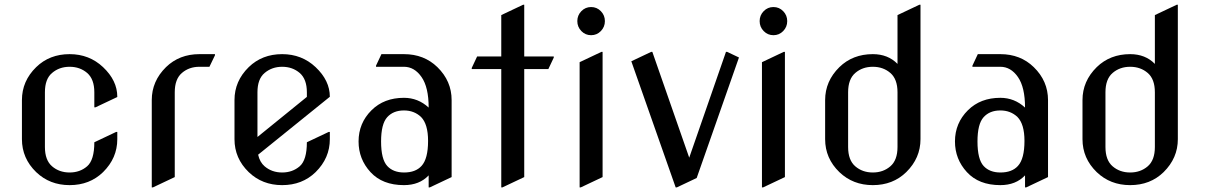

<svg xmlns="http://www.w3.org/2000/svg" viewBox="-20 -777 5123 816"><path d="M478.5 -216.3V-185.5Q478.5 -105 418 -45.4Q361.3 9.8 275.9 9.8Q191.4 9.8 133.8 -45.4Q73.2 -104 73.2 -185.5V-351.6Q73.2 -432.6 133.8 -491.7Q190.4 -546.9 275.9 -546.9Q359.4 -546.9 418 -491.7Q478.5 -434.6 478.5 -365.7V-364.7L385.7 -320.8H380.9V-384.8Q380.9 -440.4 350.6 -466.8Q319.8 -493.2 275.9 -493.2Q231.9 -493.2 201.2 -466.8Q170.9 -441.4 170.9 -384.8V-152.3Q170.9 -96.2 201.4 -70.1Q231.9 -43.9 275.9 -43.9Q319.8 -43.9 350.3 -70.3Q380.9 -96.7 380.9 -172.4L473.6 -216.3Z M625 19.5V-351.6Q625 -432.1 685.5 -491.7Q742.2 -546.9 827.6 -546.9H893.6V-542L870.1 -493.2H827.6Q783.7 -493.2 753.2 -467Q722.7 -440.9 722.7 -384.8V-24.4L629.9 19.5Z M1381.8 -216.3V-185.5Q1381.8 -105 1321.3 -45.4Q1264.6 9.8 1179.2 9.8Q1094.7 9.8 1037.1 -45.4Q976.6 -104 976.6 -185.5V-351.6Q976.6 -432.6 1037.1 -491.7Q1093.8 -546.9 1179.2 -546.9Q1262.7 -546.9 1321.3 -491.7Q1381.8 -434.6 1381.8 -365.7L1077.1 -119.6Q1084 -87.9 1104.5 -70.3Q1135.3 -43.9 1179.2 -43.9Q1223.1 -43.9 1253.7 -70.3Q1284.2 -96.7 1284.2 -172.4L1377 -216.3ZM1074.2 -194.8 1284.2 -365.2V-384.8Q1284.2 -440.4 1253.9 -466.8Q1223.1 -493.2 1179.2 -493.2Q1135.7 -493.2 1104.5 -466.8Q1074.2 -441.4 1074.2 -384.8Z M1899.4 -24.4 1806.6 19.5H1801.8V-31.7Q1762.7 9.8 1696.8 9.8Q1605.5 9.8 1554.7 -45.4Q1503.9 -100.6 1503.9 -175.8Q1503.9 -253.9 1559.1 -308.6Q1612.3 -361.3 1696.8 -361.3Q1756.8 -361.3 1801.8 -319.8Q1801.8 -406.2 1771.5 -449.7Q1741.2 -493.2 1696.8 -493.2H1578.1V-498L1601.1 -546.9H1696.8Q1782.2 -546.9 1838.9 -491.7Q1899.4 -432.6 1899.4 -351.6ZM1599.6 -175.8Q1599.6 -99.6 1626 -71.3Q1651.4 -43.9 1697.3 -43.9Q1746.1 -43.9 1771.5 -71.8Q1799.3 -102.1 1799.3 -178.2Q1799.3 -249.5 1769.5 -279.8Q1740.2 -307.6 1696.8 -307.6Q1651.4 -307.6 1625.5 -278.8Q1599.6 -250 1599.6 -175.8Z M2110.4 19.5V-483.4H1984.9V-488.3L2007.8 -537.1H2110.4V-712.9L2203.1 -756.8H2208V-537.1H2333.5V-532.2L2310.5 -483.4H2208V-24.4L2115.2 19.5Z M2450.7 -645Q2433.6 -662.6 2433.6 -687.3Q2433.6 -711.9 2450.7 -729.5Q2467.8 -747.1 2492.2 -747.1Q2516.6 -747.1 2533.7 -729.5Q2550.8 -711.9 2550.8 -687.3Q2550.8 -662.6 2533.7 -645Q2516.6 -627.4 2492.2 -627.4Q2467.8 -627.4 2450.7 -645ZM2443.4 19.5V-512.7L2536.1 -556.6H2541V-24.4L2448.2 19.5Z M2851.6 19.5 2663.1 -516.6 2747.6 -556.6H2752.4L2909.2 -106.9L3065.4 -556.6H3070.3L3120.6 -532.7L2940.9 -20.5L2856.4 19.5Z M3225.6 -645Q3208.5 -662.6 3208.5 -687.3Q3208.5 -711.9 3225.6 -729.5Q3242.7 -747.1 3267.1 -747.1Q3291.5 -747.1 3308.6 -729.5Q3325.7 -711.9 3325.7 -687.3Q3325.7 -662.6 3308.6 -645Q3291.5 -627.4 3267.1 -627.4Q3242.7 -627.4 3225.6 -645ZM3218.3 19.5V-512.7L3311 -556.6H3315.9V-24.4L3223.1 19.5Z M3584.5 -152.3Q3584.5 -96.2 3615 -70.1Q3645.5 -43.9 3689.5 -43.9Q3733.4 -43.9 3763.9 -70.1Q3794.4 -96.2 3794.4 -152.3V-384.8Q3794.4 -440.9 3763.9 -467Q3733.4 -493.2 3689.5 -493.2Q3645.5 -493.2 3615 -467Q3584.5 -440.9 3584.5 -384.8ZM3486.8 -185.5V-351.6Q3486.8 -432.1 3547.4 -491.7Q3604 -546.9 3689.5 -546.9Q3753.9 -546.9 3794.4 -505.4V-712.9L3887.2 -756.8H3892.1V-185.5Q3892.1 -105 3831.5 -45.4Q3774.9 9.8 3689.5 9.8Q3605 9.8 3547.4 -45.4Q3486.8 -104 3486.8 -185.5Z M4434.1 -24.4 4341.3 19.5H4336.4V-31.7Q4297.4 9.8 4231.4 9.8Q4140.1 9.8 4089.4 -45.4Q4038.6 -100.6 4038.6 -175.8Q4038.6 -253.9 4093.8 -308.6Q4147 -361.3 4231.4 -361.3Q4291.5 -361.3 4336.4 -319.8Q4336.4 -406.2 4306.2 -449.7Q4275.9 -493.2 4231.4 -493.2H4112.8V-498L4135.7 -546.9H4231.4Q4316.9 -546.9 4373.5 -491.7Q4434.1 -432.6 4434.1 -351.6ZM4134.3 -175.8Q4134.3 -99.6 4160.6 -71.3Q4186 -43.9 4231.9 -43.9Q4280.8 -43.9 4306.2 -71.8Q4334 -102.1 4334 -178.2Q4334 -249.5 4304.2 -279.8Q4274.9 -307.6 4231.4 -307.6Q4186 -307.6 4160.2 -278.8Q4134.3 -250 4134.3 -175.8Z M4678.2 -152.3Q4678.2 -96.2 4708.7 -70.1Q4739.3 -43.9 4783.2 -43.9Q4827.1 -43.9 4857.7 -70.1Q4888.2 -96.2 4888.2 -152.3V-384.8Q4888.2 -440.9 4857.7 -467Q4827.1 -493.2 4783.2 -493.2Q4739.3 -493.2 4708.7 -467Q4678.2 -440.9 4678.2 -384.8ZM4580.6 -185.5V-351.6Q4580.6 -432.1 4641.1 -491.7Q4697.8 -546.9 4783.2 -546.9Q4847.7 -546.9 4888.2 -505.4V-712.9L4981 -756.8H4985.8V-185.5Q4985.8 -105 4925.3 -45.4Q4868.7 9.8 4783.2 9.8Q4698.7 9.8 4641.1 -45.4Q4580.6 -104 4580.6 -185.5Z"/></svg>

Font: Nova Slim
Style: Book
Weight: 400
Version: Version 2.000